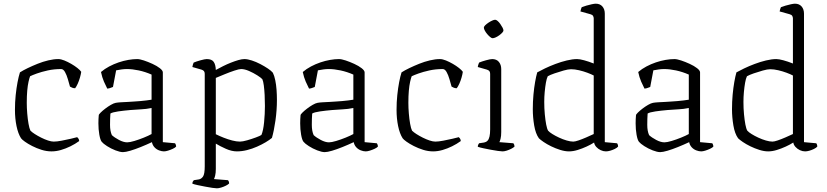

<svg xmlns="http://www.w3.org/2000/svg" viewBox="-20 -820 4477 1040"><path d="M259 0Q232 0 205 -8.5Q178 -17 154.5 -29Q131 -41 115 -52.5Q99 -64 94 -71Q78 -96 69.5 -137Q61 -178 61 -225Q61 -267 65 -305Q69 -343 75 -374.5Q81 -406 88 -428Q105 -439 130 -451Q155 -463 183.5 -474.5Q212 -486 241.5 -493Q271 -500 296 -500Q310 -500 328.5 -492.5Q347 -485 366 -474Q385 -463 399.5 -451.5Q414 -440 420 -431Q418 -417 413 -399.5Q408 -382 401 -366.5Q394 -351 387 -342Q378 -342 371 -345Q364 -348 359 -351Q354 -369 347.5 -391.5Q341 -414 332 -430Q323 -446 311 -446Q273 -446 239 -438.5Q205 -431 180 -422Q155 -413 143 -407Q139 -397 134.5 -377Q130 -357 127.5 -328.5Q125 -300 125 -263Q125 -236 127.5 -205.5Q130 -175 134.5 -149.5Q139 -124 145 -112Q153 -104 168.5 -94Q184 -84 203 -74.5Q222 -65 240 -59Q258 -53 271 -53Q288 -53 314 -58Q340 -63 364 -68.5Q388 -74 398 -77Q400 -75 404 -70.5Q408 -66 409 -56Q387 -40 361.5 -27.5Q336 -15 310 -7.5Q284 0 259 0Z M646 4Q630 4 605.5 -5.5Q581 -15 560 -28.5Q539 -42 531 -52Q523 -62 518 -90.5Q513 -119 513 -152Q513 -164 513.5 -175Q514 -186 515 -196Q515 -200 525 -210Q535 -220 550 -231.5Q565 -243 580.5 -252Q596 -261 607 -263Q618 -265 635 -266Q652 -267 674 -268Q688 -269 705 -270Q722 -271 739.5 -272.5Q757 -274 773 -276Q789 -278 801 -280V-416Q767 -431 732 -438.5Q697 -446 668 -446Q654 -446 639 -444Q624 -442 609 -439L592 -349Q588 -348 580 -344.5Q572 -341 561 -340Q553 -355 543 -378Q533 -401 527 -430Q547 -447 571.5 -460Q596 -473 622.5 -482Q649 -491 675 -495.5Q701 -500 723 -500Q737 -500 759.5 -492.5Q782 -485 806 -474Q830 -463 846 -450.5Q862 -438 862 -428V-50L928 -44Q930 -42 932 -36.5Q934 -31 934 -26Q929 -20 916 -14Q903 -8 890 -4Q877 0 868 0Q856 0 841.5 -5.5Q827 -11 816.5 -22.5Q806 -34 803 -50Q773 -36 742 -23.5Q711 -11 685.5 -3.5Q660 4 646 4ZM669 -49Q683 -49 708 -56.5Q733 -64 759 -74.5Q785 -85 801 -94V-235Q771 -229 746 -228Q721 -227 686 -224Q651 -221 620 -216.5Q589 -212 578 -205Q576 -177 576 -143.5Q576 -110 586 -88Q600 -75 624.5 -62Q649 -49 669 -49Z M1155 200Q1147 200 1130 197.5Q1113 195 1092 191Q1071 187 1052 183Q1033 179 1022 175Q1022 168 1024.5 163.5Q1027 159 1030 156L1056 152Q1070 150 1079.5 136.5Q1089 123 1089 81V-420Q1089 -429 1085 -434.5Q1081 -440 1071 -443L1022 -457Q1024 -466 1025 -470.5Q1026 -475 1029 -481Q1043 -487 1066.5 -493.5Q1090 -500 1100 -500Q1127 -500 1137.5 -485Q1148 -470 1149 -441Q1167 -451 1188 -461.5Q1209 -472 1230.5 -480.5Q1252 -489 1271 -494.5Q1290 -500 1304 -500Q1321 -500 1344 -492.5Q1367 -485 1390 -473Q1413 -461 1431.5 -448.5Q1450 -436 1458 -426Q1466 -410 1471 -385.5Q1476 -361 1478 -333.5Q1480 -306 1480 -279Q1480 -223 1472 -167Q1464 -111 1453 -73Q1440 -62 1419 -49.5Q1398 -37 1372 -25.5Q1346 -14 1318 -7Q1290 0 1263 0Q1235 0 1203.5 -14Q1172 -28 1149 -42V95Q1149 117 1145.5 131Q1142 145 1139 150L1215 156Q1217 158 1219 162.5Q1221 167 1221 174Q1215 180 1203 186Q1191 192 1177.5 196Q1164 200 1155 200ZM1280 -53Q1294 -53 1318.5 -60Q1343 -67 1366 -75.5Q1389 -84 1396 -89Q1406 -112 1410.5 -157.5Q1415 -203 1415 -246Q1415 -277 1413.5 -305.5Q1412 -334 1409 -357Q1406 -380 1401 -391Q1394 -399 1373.5 -412Q1353 -425 1329 -435.5Q1305 -446 1286 -446Q1275 -446 1249.5 -437.5Q1224 -429 1196 -417.5Q1168 -406 1149 -398V-93Q1169 -83 1192 -74Q1215 -65 1238 -59Q1261 -53 1280 -53Z M1739 4Q1723 4 1698.5 -5.5Q1674 -15 1653 -28.5Q1632 -42 1624 -52Q1616 -62 1611 -90.5Q1606 -119 1606 -152Q1606 -164 1606.5 -175Q1607 -186 1608 -196Q1608 -200 1618 -210Q1628 -220 1643 -231.5Q1658 -243 1673.5 -252Q1689 -261 1700 -263Q1711 -265 1728 -266Q1745 -267 1767 -268Q1781 -269 1798 -270Q1815 -271 1832.5 -272.5Q1850 -274 1866 -276Q1882 -278 1894 -280V-416Q1860 -431 1825 -438.5Q1790 -446 1761 -446Q1747 -446 1732 -444Q1717 -442 1702 -439L1685 -349Q1681 -348 1673 -344.5Q1665 -341 1654 -340Q1646 -355 1636 -378Q1626 -401 1620 -430Q1640 -447 1664.5 -460Q1689 -473 1715.5 -482Q1742 -491 1768 -495.5Q1794 -500 1816 -500Q1830 -500 1852.5 -492.5Q1875 -485 1899 -474Q1923 -463 1939 -450.5Q1955 -438 1955 -428V-50L2021 -44Q2023 -42 2025 -36.5Q2027 -31 2027 -26Q2022 -20 2009 -14Q1996 -8 1983 -4Q1970 0 1961 0Q1949 0 1934.5 -5.5Q1920 -11 1909.5 -22.5Q1899 -34 1896 -50Q1866 -36 1835 -23.5Q1804 -11 1778.5 -3.5Q1753 4 1739 4ZM1762 -49Q1776 -49 1801 -56.5Q1826 -64 1852 -74.5Q1878 -85 1894 -94V-235Q1864 -229 1839 -228Q1814 -227 1779 -224Q1744 -221 1713 -216.5Q1682 -212 1671 -205Q1669 -177 1669 -143.5Q1669 -110 1679 -88Q1693 -75 1717.5 -62Q1742 -49 1762 -49Z M2326 0Q2299 0 2272 -8.5Q2245 -17 2221.5 -29Q2198 -41 2182 -52.5Q2166 -64 2161 -71Q2145 -96 2136.5 -137Q2128 -178 2128 -225Q2128 -267 2132 -305Q2136 -343 2142 -374.5Q2148 -406 2155 -428Q2172 -439 2197 -451Q2222 -463 2250.5 -474.5Q2279 -486 2308.5 -493Q2338 -500 2363 -500Q2377 -500 2395.5 -492.5Q2414 -485 2433 -474Q2452 -463 2466.5 -451.5Q2481 -440 2487 -431Q2485 -417 2480 -399.5Q2475 -382 2468 -366.5Q2461 -351 2454 -342Q2445 -342 2438 -345Q2431 -348 2426 -351Q2421 -369 2414.5 -391.5Q2408 -414 2399 -430Q2390 -446 2378 -446Q2340 -446 2306 -438.5Q2272 -431 2247 -422Q2222 -413 2210 -407Q2206 -397 2201.5 -377Q2197 -357 2194.5 -328.5Q2192 -300 2192 -263Q2192 -236 2194.5 -205.5Q2197 -175 2201.5 -149.5Q2206 -124 2212 -112Q2220 -104 2235.5 -94Q2251 -84 2270 -74.5Q2289 -65 2307 -59Q2325 -53 2338 -53Q2355 -53 2381 -58Q2407 -63 2431 -68.5Q2455 -74 2465 -77Q2467 -75 2471 -70.5Q2475 -66 2476 -56Q2454 -40 2428.5 -27.5Q2403 -15 2377 -7.5Q2351 0 2326 0Z M2702 0Q2695 0 2677 -2.5Q2659 -5 2638 -9Q2617 -13 2598 -17Q2579 -21 2568 -25Q2568 -31 2570.5 -36.5Q2573 -42 2575 -44L2602 -48Q2613 -50 2620.5 -57.5Q2628 -65 2631.5 -80.5Q2635 -96 2635 -119V-420Q2635 -429 2631 -434.5Q2627 -440 2617 -443L2568 -457Q2569 -465 2571.5 -471.5Q2574 -478 2575 -481Q2589 -487 2612.5 -493.5Q2636 -500 2646 -500Q2670 -500 2682.5 -484.5Q2695 -469 2695 -446V-105Q2695 -83 2691.5 -69Q2688 -55 2685 -50L2761 -44Q2764 -40 2765.5 -35.5Q2767 -31 2767 -26Q2761 -20 2749 -14Q2737 -8 2724.5 -4Q2712 0 2702 0ZM2648 -613Q2643 -613 2635 -619.5Q2627 -626 2619 -635.5Q2611 -645 2606 -654.5Q2601 -664 2601 -670Q2601 -676 2608 -683Q2615 -690 2625.5 -697Q2636 -704 2646 -708.5Q2656 -713 2662 -713Q2668 -713 2675.5 -706.5Q2683 -700 2690 -690Q2697 -680 2702 -670.5Q2707 -661 2707 -655Q2707 -650 2700.5 -643Q2694 -636 2684.5 -629Q2675 -622 2665 -617.5Q2655 -613 2648 -613Z M3062 0Q3040 0 3014.5 -8Q2989 -16 2965.5 -27.5Q2942 -39 2924.5 -51Q2907 -63 2899 -71Q2881 -96 2873.5 -140.5Q2866 -185 2866 -228Q2866 -269 2869.5 -307Q2873 -345 2878.5 -376Q2884 -407 2890 -428Q2906 -437 2932 -449.5Q2958 -462 2988.5 -473.5Q3019 -485 3050 -492.5Q3081 -500 3106 -500Q3120 -500 3144 -493.5Q3168 -487 3196 -476V-720Q3196 -727 3192.5 -733.5Q3189 -740 3178 -743L3124 -758Q3125 -764 3127 -770.5Q3129 -777 3131 -781Q3141 -785 3156 -789.5Q3171 -794 3185.5 -797Q3200 -800 3207 -800Q3230 -800 3243 -785Q3256 -770 3256 -746V-50L3322 -44Q3324 -43 3326 -37.5Q3328 -32 3328 -26Q3322 -19 3309.5 -13Q3297 -7 3284.5 -3.5Q3272 0 3262 0Q3248 0 3234 -6.5Q3220 -13 3210 -24Q3200 -35 3198 -48Q3181 -37 3157 -26Q3133 -15 3108.5 -7.5Q3084 0 3062 0ZM3085 -53Q3095 -53 3114 -59.5Q3133 -66 3155 -75.5Q3177 -85 3196 -94V-411Q3183 -418 3161.5 -426Q3140 -434 3116.5 -439.5Q3093 -445 3073 -445Q3058 -445 3033 -438Q3008 -431 2983.5 -422.5Q2959 -414 2947 -407Q2941 -395 2937 -372Q2933 -349 2930.5 -322Q2928 -295 2928 -268Q2928 -233 2931 -201Q2934 -169 2938.5 -145.5Q2943 -122 2949 -112Q2956 -104 2972 -94Q2988 -84 3008.5 -74.5Q3029 -65 3049.5 -59Q3070 -53 3085 -53Z M3556 4Q3540 4 3515.5 -5.5Q3491 -15 3470 -28.5Q3449 -42 3441 -52Q3433 -62 3428 -90.5Q3423 -119 3423 -152Q3423 -164 3423.5 -175Q3424 -186 3425 -196Q3425 -200 3435 -210Q3445 -220 3460 -231.5Q3475 -243 3490.5 -252Q3506 -261 3517 -263Q3528 -265 3545 -266Q3562 -267 3584 -268Q3598 -269 3615 -270Q3632 -271 3649.5 -272.5Q3667 -274 3683 -276Q3699 -278 3711 -280V-416Q3677 -431 3642 -438.5Q3607 -446 3578 -446Q3564 -446 3549 -444Q3534 -442 3519 -439L3502 -349Q3498 -348 3490 -344.5Q3482 -341 3471 -340Q3463 -355 3453 -378Q3443 -401 3437 -430Q3457 -447 3481.5 -460Q3506 -473 3532.5 -482Q3559 -491 3585 -495.5Q3611 -500 3633 -500Q3647 -500 3669.5 -492.5Q3692 -485 3716 -474Q3740 -463 3756 -450.5Q3772 -438 3772 -428V-50L3838 -44Q3840 -42 3842 -36.5Q3844 -31 3844 -26Q3839 -20 3826 -14Q3813 -8 3800 -4Q3787 0 3778 0Q3766 0 3751.5 -5.5Q3737 -11 3726.5 -22.5Q3716 -34 3713 -50Q3683 -36 3652 -23.5Q3621 -11 3595.5 -3.5Q3570 4 3556 4ZM3579 -49Q3593 -49 3618 -56.5Q3643 -64 3669 -74.5Q3695 -85 3711 -94V-235Q3681 -229 3656 -228Q3631 -227 3596 -224Q3561 -221 3530 -216.5Q3499 -212 3488 -205Q3486 -177 3486 -143.5Q3486 -110 3496 -88Q3510 -75 3534.5 -62Q3559 -49 3579 -49Z M4141 0Q4119 0 4093.5 -8Q4068 -16 4044.5 -27.5Q4021 -39 4003.5 -51Q3986 -63 3978 -71Q3960 -96 3952.5 -140.5Q3945 -185 3945 -228Q3945 -269 3948.5 -307Q3952 -345 3957.5 -376Q3963 -407 3969 -428Q3985 -437 4011 -449.5Q4037 -462 4067.5 -473.5Q4098 -485 4129 -492.5Q4160 -500 4185 -500Q4199 -500 4223 -493.5Q4247 -487 4275 -476V-720Q4275 -727 4271.5 -733.5Q4268 -740 4257 -743L4203 -758Q4204 -764 4206 -770.5Q4208 -777 4210 -781Q4220 -785 4235 -789.5Q4250 -794 4264.5 -797Q4279 -800 4286 -800Q4309 -800 4322 -785Q4335 -770 4335 -746V-50L4401 -44Q4403 -43 4405 -37.5Q4407 -32 4407 -26Q4401 -19 4388.5 -13Q4376 -7 4363.5 -3.5Q4351 0 4341 0Q4327 0 4313 -6.5Q4299 -13 4289 -24Q4279 -35 4277 -48Q4260 -37 4236 -26Q4212 -15 4187.5 -7.5Q4163 0 4141 0ZM4164 -53Q4174 -53 4193 -59.5Q4212 -66 4234 -75.5Q4256 -85 4275 -94V-411Q4262 -418 4240.5 -426Q4219 -434 4195.5 -439.5Q4172 -445 4152 -445Q4137 -445 4112 -438Q4087 -431 4062.5 -422.5Q4038 -414 4026 -407Q4020 -395 4016 -372Q4012 -349 4009.5 -322Q4007 -295 4007 -268Q4007 -233 4010 -201Q4013 -169 4017.5 -145.5Q4022 -122 4028 -112Q4035 -104 4051 -94Q4067 -84 4087.5 -74.5Q4108 -65 4128.5 -59Q4149 -53 4164 -53Z"/></svg>

Font: Texturina Medium 12pt Thin
Style: Regular
Weight: 250
Version: Version 1.002